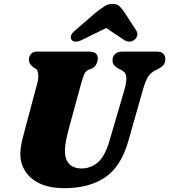

<svg xmlns="http://www.w3.org/2000/svg" viewBox="-20 -970 884 1004"><path d="M553.5 -237 631.5 -503.5Q642.5 -543 640.5 -567.5Q638.5 -592 614.5 -604L604.5 -608.5Q583 -620 575.5 -630.2Q568 -640.5 568.5 -657Q568.5 -674.5 581.5 -687.2Q594.5 -700 619.5 -700H801.5Q823.5 -700 834 -689Q844.5 -678 844.5 -661Q844.5 -639.5 833 -628Q821.5 -616.5 802.5 -607L793 -602.5Q766 -589.5 752.2 -565.2Q738.5 -541 726 -496L650 -229Q612.5 -98.5 529 -42.2Q445.5 14 317 14Q238.5 14 187.2 -10.8Q136 -35.5 110.8 -76.8Q85.5 -118 86.5 -167Q87 -201.5 97.8 -244.5Q108.5 -287.5 117.5 -319.5L175 -534.5Q182 -559.5 179.8 -581.2Q177.5 -603 168.5 -610L157.5 -615.5Q143 -627.5 137 -636.2Q131 -645 131.5 -661Q132 -676.5 142.5 -688.2Q153 -700 171 -700H447Q491.5 -700 491.5 -663.5Q491 -648 482.5 -632.5Q474 -617 458 -610.5L445 -606Q428.5 -599.5 421 -582.8Q413.5 -566 405 -535.5L346 -320Q332 -269 326 -238Q320 -207 319.5 -184Q319 -136.5 342 -112.8Q365 -89 406.5 -89Q453.5 -89 491.2 -120.5Q529 -152 553.5 -237ZM682 -761Q655.5 -742 624.5 -764L535.5 -823.5L414 -764Q371.5 -742 355 -761Q348.5 -768 351.2 -782Q354 -796 373 -811L483 -906Q507.5 -925 526.2 -937.2Q545 -949.5 569 -949.5Q593 -949.5 605 -937.2Q617 -925 630.5 -906L692 -811Q702 -796 697 -782Q692 -768 682 -761Z"/></svg>

Font: Fraunces 9pt S050 Black
Style: Italic
Weight: 900
Italic angle: -16°
Version: Version 1.000; ttfautohint (v1.8.3)